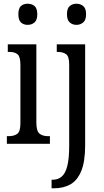

<svg xmlns="http://www.w3.org/2000/svg" viewBox="-20 -775 558 1035"><path d="M129 -641Q107 -641 93 -654Q79 -667 79 -698Q79 -730 93 -742.5Q107 -755 129 -755Q151 -755 166 -742.5Q181 -730 181 -698Q181 -667 166 -654Q151 -641 129 -641ZM17 0V-41H27Q56 -41 73 -53.5Q90 -66 90 -110V-425Q90 -469 75 -482Q60 -495 32 -495H22V-536H176V-115Q176 -68 193 -54.5Q210 -41 239 -41H249V0ZM392 -641Q371 -641 356 -654Q341 -667 341 -698Q341 -730 356 -742.5Q371 -755 392 -755Q413 -755 428.5 -742.5Q444 -730 444 -698Q444 -667 428.5 -654Q413 -641 392 -641ZM258 240V194H263Q292 194 312 177.5Q332 161 342.5 121Q353 81 353 10V-427Q353 -471 336 -483Q319 -495 293 -495H286V-536H439V8Q439 97 417.5 148Q396 199 358.5 219.5Q321 240 271 240Z"/></svg>

Font: Noto Serif Tamil ExtraCondensed
Style: Regular
Weight: 400
Width: 2
Designer: Indian Type Foundry, Tom Grace, and the Monotype Design Team
Foundry: Monotype Imaging Inc.
Version: Version 2.004; ttfautohint (v1.8.4.7-5d5b)